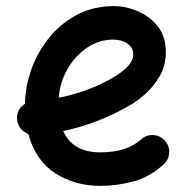

<svg xmlns="http://www.w3.org/2000/svg" viewBox="-20 -564 622 632"><path d="M518.6 -22.9Q472.2 19.5 417.5 33.7Q362.8 47.9 310.1 47.9Q227.5 47.9 162.4 6.6Q97.2 -34.7 73.2 -123Q58.1 -128.4 47.6 -141.6Q37.1 -154.8 36.1 -171.9Q34.2 -204.6 62 -222.2Q63.5 -281.7 84.5 -338.9Q105.5 -396 143.8 -442.4Q182.1 -488.8 235.6 -516.4Q289.1 -543.9 355.5 -543.9Q394 -543.9 433.3 -527.3Q472.7 -510.7 499.3 -477.3Q525.9 -443.8 525.9 -393.1Q525.9 -348.1 505.9 -313.7Q485.8 -279.3 459.7 -256.1Q433.6 -232.9 415.5 -222.2Q306.6 -157.2 188 -132.8Q219.2 -62.5 310.1 -62.5Q397 -62.5 444.3 -105Q461.4 -120.6 484.4 -119.4Q507.3 -118.2 522.5 -101.1Q538.1 -84.5 536.9 -61.3Q535.6 -38.1 518.6 -22.9ZM352.5 -433.6Q307.1 -433.6 268.1 -408Q229 -382.3 203.4 -338.9Q177.7 -295.4 173.3 -242.2Q222.7 -252 268.3 -269Q314 -286.1 354.5 -310.1Q418.5 -348.1 418.5 -384.3Q418.5 -407.2 399.7 -420.4Q380.9 -433.6 352.5 -433.6Z"/></svg>

Font: Mikhak SemiBold
Style: Regular
Weight: 600
Designer: Amin Abedi
Version: Version 3.3